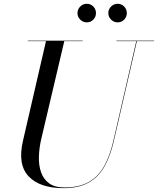

<svg xmlns="http://www.w3.org/2000/svg" viewBox="-20 -961 820 996"><path d="M541.9 -893Q541.9 -913 556.3 -927.2Q570.7 -941.4 590.3 -941.4Q610.3 -941.4 624.1 -927.2Q637.9 -913 637.9 -893Q637.9 -873.4 624.1 -859.2Q610.3 -845 590.3 -845Q570.7 -845 556.3 -859.2Q541.9 -873.4 541.9 -893ZM381.9 -893Q381.9 -913 396.3 -927.2Q410.7 -941.4 430.3 -941.4Q450.3 -941.4 464.1 -927.2Q477.9 -913 477.9 -893Q477.9 -873.4 464.1 -859.2Q450.3 -845 430.3 -845Q410.7 -845 396.3 -859.2Q381.9 -873.4 381.9 -893ZM124 -750H409V-747.5H313.5L194 -240Q183 -193 181.8 -148.2Q180.5 -103.5 193 -67.5Q205.5 -31.5 234.8 -10Q264 11.5 314.5 11.5Q391 11.5 440.8 -17Q490.5 -45.5 520.5 -99.5Q550.5 -153.5 568 -230L687 -747.5H584V-750H779.5V-747.5H690L570.5 -230Q552.5 -151.5 521.5 -96.8Q490.5 -42 439.2 -13.5Q388 15 309 15Q187 15 128.8 -46Q70.5 -107 99 -230L218.5 -747.5H124Z"/></svg>

Font: Bodoni* 72pt
Style: Italic
Weight: 400
Italic angle: -13°
Version: Version 2.3